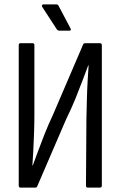

<svg xmlns="http://www.w3.org/2000/svg" viewBox="-20 -851 547 871"><path d="M73 0Q65 0 65 -9V-646Q65 -655 73 -655H128Q136 -655 136 -646V-332Q136 -293 134.5 -249Q133 -205 131 -166Q129 -127 127 -101H129Q139 -128 152 -163.5Q165 -199 182 -242Q199 -285 221 -332L357 -649Q359 -655 366 -655H433Q442 -655 442 -646V-9Q442 0 433 0H378Q370 0 370 -9L372 -310Q373 -349 374 -394.5Q375 -440 377.5 -483Q380 -526 382 -554H380Q369 -525 355 -487.5Q341 -450 323 -405.5Q305 -361 280 -310L149 -6Q147 0 140 0ZM249 -712Q241 -712 237 -719L172 -819Q169 -824 170.5 -827.5Q172 -831 177 -831H236Q243 -831 246 -824L300 -722Q305 -712 295 -712Z"/></svg>

Font: Sofia Sans Condensed
Style: Regular
Weight: 400
Designer: Botio Nikoltchev, Ani Petrova
Foundry: lettersoup
Version: Version 4.100